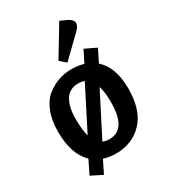

<svg xmlns="http://www.w3.org/2000/svg" viewBox="-209 -887 947 1072"><g transform="rotate(-30 264.0 -351.0)"><path d="M137 84 65 48 107 -38Q35 -107 35 -252Q35 -326 57 -380.5Q79 -435 116 -463.5Q153 -492 192 -505Q231 -518 273 -518Q317 -518 352 -507L390 -583L463 -548L423 -468Q496 -404 496 -265Q496 -127 429 -56Q362 15 257 15Q213 15 177 3ZM265 -73Q374 -73 374 -249Q374 -313 361 -353L222 -81Q241 -73 265 -73ZM267 -430Q210 -430 183 -386Q156 -342 156 -266Q156 -193 168 -152L306 -423Q291 -430 267 -430ZM235 -594 351 -786 398 -764Q427 -748 426.5 -728Q426 -708 402 -685L274 -561Z"/></g></svg>

Font: Bree Serif
Style: Regular
Weight: 400
Designer: Veronika Burian, Jos Scaglione
Foundry: TypeTogether
Version: Version 1.001